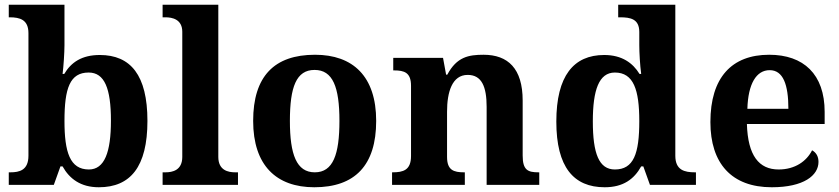

<svg xmlns="http://www.w3.org/2000/svg" viewBox="-20 -780 3541 810"><path d="M397 10C530 10 602 -76 602 -270C602 -463 531 -548 401 -548C325 -548 280 -517 251 -468H244C248 -498 252 -559 252 -589V-760H17V-707H21C64 -707 100 -697 100 -640V-123C100 -62 62 -53 24 -53H17V0H207L235 -78H244C273 -26 320 10 397 10ZM355 -65C275 -65 252 -138 252 -270C252 -408 275 -474 354 -474C421 -474 448 -407 448 -271C448 -138 421 -65 355 -65Z M666 0H984V-53H972C943 -53 901 -61 901 -118V-760H666V-707H678C706 -707 749 -699 749 -646V-118C749 -61 707 -53 678 -53H666Z M1306 10C1477 10 1567 -82 1567 -270C1567 -458 1469 -549 1309 -549C1137 -549 1048 -458 1048 -270C1048 -82 1146 10 1306 10ZM1308 -53C1231 -53 1203 -128 1203 -270C1203 -413 1230 -485 1307 -485C1384 -485 1412 -413 1412 -270C1412 -128 1385 -53 1308 -53Z M1634 0H1941V-53H1938C1894 -53 1866 -62 1866 -118V-309C1866 -391 1887 -464 1953 -464C2012 -464 2033 -415 2033 -329V0H2255V-53H2252C2207 -53 2185 -62 2185 -124V-356C2185 -491 2123 -549 2020 -549C1957 -549 1907 -540 1867 -465H1862L1849 -536H1639V-483H1642C1686 -483 1714 -474 1714 -418V-122C1714 -62 1681 -53 1636 -53H1634Z M2531 10C2609 10 2655 -24 2685 -78H2694L2722 0H2916V-53H2912C2868 -53 2829 -62 2829 -123V-760H2588V-707H2596C2640 -707 2677 -700 2677 -645V-590C2677 -558 2680 -505 2685 -468H2678C2650 -514 2604 -548 2529 -548C2400 -548 2327 -460 2327 -267C2327 -75 2400 10 2531 10ZM2574 -65C2507 -65 2481 -132 2481 -268C2481 -401 2507 -474 2574 -474C2653 -474 2677 -401 2677 -269C2677 -131 2653 -65 2574 -65Z M3236 10C3371 10 3433 -40 3433 -97C3433 -119 3424 -136 3406 -146C3383 -100 3334 -65 3265 -65C3182 -65 3135 -123 3131 -257H3459V-308C3459 -467 3370 -549 3225 -549C3067 -549 2977 -453 2977 -265C2977 -91 3066 10 3236 10ZM3306 -321H3133C3136 -427 3171 -484 3227 -484C3284 -484 3306 -423 3306 -321Z"/></svg>

Font: Noto Nastaliq Urdu
Style: Bold
Weight: 700
Designer: Monotype Design Team (Patrick Giasson: type design, Kamal Mansour: OpenType code, Glenda Bellarosa). Updated by Simon Co
Foundry: Monotype Imaging Inc., Simon Cozens
Version: Version 3.009